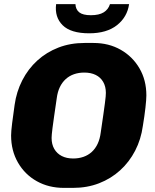

<svg xmlns="http://www.w3.org/2000/svg" viewBox="-20 -904 754 934"><path d="M291 10Q217 10 159 -22.5Q101 -55 67.5 -113Q34 -171 34 -245Q34 -264 39 -304.5Q44 -345 51 -393Q60 -458 88.5 -513.5Q117 -569 161.5 -609.5Q206 -650 264 -672.5Q322 -695 391 -695H435Q509 -695 567 -662Q625 -629 658.5 -571.5Q692 -514 692 -440Q692 -420 687.5 -380Q683 -340 675 -292Q666 -226 637.5 -171Q609 -116 564.5 -75.5Q520 -35 462 -12.5Q404 10 335 10ZM336 -133Q363 -133 386 -141Q409 -149 426.5 -165Q444 -181 455 -204.5Q466 -228 470 -259Q478 -314 483 -348.5Q488 -383 490.5 -403Q493 -423 494 -433.5Q495 -444 495 -452Q495 -483 482 -505.5Q469 -528 445.5 -539.5Q422 -551 390 -551Q363 -551 340 -543Q317 -535 299.5 -519Q282 -503 271 -480Q260 -457 256 -426Q248 -371 243 -336.5Q238 -302 235.5 -282Q233 -262 232 -251Q231 -240 231 -233Q231 -202 244 -179.5Q257 -157 280.5 -145Q304 -133 336 -133ZM414 -742Q324 -742 284.5 -781.5Q245 -821 253 -884H347Q348 -858 365.5 -844Q383 -830 422 -830Q462 -830 484.5 -844Q507 -858 515 -884H608Q599 -821 549 -781.5Q499 -742 414 -742Z"/></svg>

Font: Chivo Medium ExtraBold
Style: Italic
Weight: 800
Italic angle: -8.05°
Version: Version 2.002